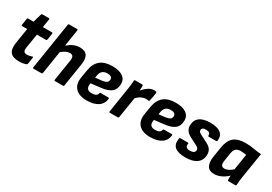

<svg xmlns="http://www.w3.org/2000/svg" viewBox="24 -1503 3309 2335"><g transform="rotate(30 1678.0 -335.5)"><path d="M234 12Q143 12 109.5 -31.5Q76 -75 91 -168L125 -379H55Q41 -379 44 -392L58 -482Q60 -495 71 -495H147L181 -614Q185 -626 196 -626H287Q300 -626 297 -614L278 -495H405Q419 -495 416 -482L402 -392Q399 -379 389 -379H261L229 -180Q223 -141 234.5 -124Q246 -107 276 -107Q308 -107 345 -120Q361 -126 358 -110L344 -19Q342 -8 331 -4Q310 4 285.5 8Q261 12 234 12Z M433 0Q420 0 422 -13L526 -670Q528 -683 539 -683H650Q663 -683 661 -670L624 -435Q667 -471 708.5 -489Q750 -507 796 -507Q939 -507 911 -336L860 -13Q858 0 847 0H736Q722 0 724 -13L771 -312Q783 -387 722 -387Q672 -387 608 -334L558 -13Q556 0 544 0Z M1184 12Q1075 12 1023 -44.5Q971 -101 989 -203L1007 -311Q1040 -507 1249 -507Q1345 -507 1396.5 -472Q1448 -437 1448 -374Q1448 -296 1400.5 -257Q1353 -218 1252 -208L1122 -193L1120 -180Q1107 -94 1194 -94Q1228 -94 1250 -106Q1272 -118 1274 -139Q1276 -152 1288 -152H1395Q1408 -152 1407 -140Q1400 -67 1341.5 -27.5Q1283 12 1184 12ZM1136 -280 1231 -291Q1273 -297 1291 -311.5Q1309 -326 1309 -354Q1309 -400 1241 -400Q1155 -400 1141 -313Z M1505 0Q1492 0 1494 -13L1550 -369Q1555 -400 1558 -427.5Q1561 -455 1562 -482Q1562 -495 1576 -495H1672Q1684 -495 1685 -482Q1686 -452 1683 -416Q1717 -456 1755.5 -481.5Q1794 -507 1834 -507Q1855 -507 1864 -503Q1873 -500 1871 -487Q1868 -462 1862.5 -431Q1857 -400 1850 -373Q1847 -360 1835 -362Q1828 -364 1820 -365Q1812 -366 1800 -366Q1773 -366 1739.5 -350.5Q1706 -335 1676 -303L1630 -13Q1627 0 1616 0Z M2074 12Q1965 12 1913 -44.5Q1861 -101 1879 -203L1897 -311Q1930 -507 2139 -507Q2235 -507 2286.5 -472Q2338 -437 2338 -374Q2338 -296 2290.5 -257Q2243 -218 2142 -208L2012 -193L2010 -180Q1997 -94 2084 -94Q2118 -94 2140 -106Q2162 -118 2164 -139Q2166 -152 2178 -152H2285Q2298 -152 2297 -140Q2290 -67 2231.5 -27.5Q2173 12 2074 12ZM2026 -280 2121 -291Q2163 -297 2181 -311.5Q2199 -326 2199 -354Q2199 -400 2131 -400Q2045 -400 2031 -313Z M2571 12Q2466 12 2420.5 -26.5Q2375 -65 2389 -148Q2391 -161 2403 -161H2506Q2518 -161 2517 -148Q2512 -115 2527 -101Q2542 -87 2576 -87Q2647 -87 2647 -135Q2647 -151 2638 -161.5Q2629 -172 2607 -183L2506 -235Q2425 -276 2425 -354Q2425 -428 2476 -467.5Q2527 -507 2625 -507Q2722 -507 2770 -471Q2818 -435 2809 -362Q2807 -349 2796 -349H2691Q2680 -349 2681 -362Q2685 -407 2622 -407Q2563 -407 2563 -368Q2563 -353 2574.5 -342Q2586 -331 2611 -319L2701 -273Q2745 -251 2765 -222.5Q2785 -194 2785 -151Q2785 -73 2729.5 -30.5Q2674 12 2571 12Z M2974 12Q2901 12 2875 -37Q2849 -86 2863 -170L2885 -309Q2902 -413 2957.5 -460Q3013 -507 3121 -507Q3185 -507 3237 -497Q3289 -487 3348 -483L3291 -127Q3286 -97 3283 -68.5Q3280 -40 3279 -13Q3278 0 3265 0H3171Q3159 0 3158 -13Q3157 -26 3157.5 -41.5Q3158 -57 3159 -72Q3115 -31 3067 -9.5Q3019 12 2974 12ZM3050 -108Q3076 -108 3102 -121Q3128 -134 3161 -162L3196 -385Q3179 -388 3158 -390.5Q3137 -393 3116 -393Q3071 -393 3048.5 -370Q3026 -347 3019 -299L3002 -190Q2996 -151 3006 -129.5Q3016 -108 3050 -108Z"/></g></svg>

Font: Sofia Sans ExtraBold
Style: Italic
Weight: 800
Italic angle: -9°
Designer: Botio Nikoltchev, Ani Petrova
Foundry: lettersoup
Version: Version 4.100; ttfautohint (v1.8.4.7-5d5b)